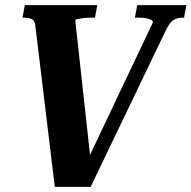

<svg xmlns="http://www.w3.org/2000/svg" viewBox="-20 -730 748 750"><path d="M338 -68 307 -73 577 -642Q578 -648 571.5 -652Q565 -656 552 -658.5Q539 -661 523 -661H507L516 -710H708L699 -661H694Q672 -661 657.5 -651.5Q643 -642 629 -614L334 0H194L118 -630Q116 -650 104 -655.5Q92 -661 73 -661H68L77 -710H360L351 -661H335Q322 -661 308 -659.5Q294 -658 284 -656Q274 -654 274 -650Z"/></svg>

Font: Roboto Serif 72pt SemiCondensed SemiBold
Style: Italic
Weight: 600
Width: 4
Italic angle: -10°
Designer: Greg Gazdowicz
Foundry: Commercial Type
Version: Version 1.008